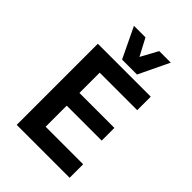

<svg xmlns="http://www.w3.org/2000/svg" viewBox="-263 -1047 1165 1165"><g transform="rotate(45 320.0 -464.0)"><path d="M235 -580V-406H535V-297H235V-116H557V0H103V-696H557V-580ZM280 -928 338 -818 398 -928H497L403 -732H275L181 -928Z"/></g></svg>

Font: AmikoBold
Style: Bold
Weight: 700
Designer: Pablo Impallari, Rodrigo Fuenzalida, Andres Torresi
Foundry: Impallari Type
Version: Version 1.000; ttfautohint (v1.3)